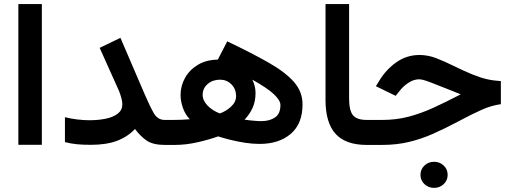

<svg xmlns="http://www.w3.org/2000/svg" viewBox="-20 -705 2494 934"><path d="M183.6 -685.1V-0.5H69.3V-685.1Z M575.2 -198.2Q575.2 -210.9 569.6 -231Q564 -251 557.6 -265.6L464.8 -472.2L565.9 -521L683.1 -248Q709.5 -187 728.3 -154.3Q747.1 -121.6 781.2 -121.6H801.8V0H781.2Q725.1 0 693.8 -21Q662.6 -42 636.7 -77.6Q601.1 -39.6 549.3 -20Q497.6 -0.5 421.9 -0.5Q382.3 -0.5 353.5 -3.4Q324.7 -6.3 295.9 -13.7V-134.8Q326.2 -127.4 356.7 -123.8Q387.2 -120.1 414.6 -120.1Q459.5 -120.1 495.8 -127.9Q532.2 -135.7 553.7 -152.8Q575.2 -169.9 575.2 -198.2Z M1041 -41.5Q997.6 -25.9 940.9 -12.9Q884.3 0 830.6 0H783.2V-121.6H824.2Q865.2 -121.6 903.3 -125Q881.3 -147.5 869.9 -179.9Q858.4 -212.4 858.4 -242.7Q858.4 -287.6 880.4 -326.7Q902.3 -365.7 942.9 -389.9Q983.4 -414.1 1039.6 -415L1085.4 -503.9Q1205.1 -446.8 1286.6 -400.4Q1368.2 -354 1409.9 -306.4Q1451.7 -258.8 1451.7 -197.3Q1451.7 -103 1394.5 -54Q1337.4 -4.9 1242.2 -4.9Q1208 -4.9 1170.7 -10.7Q1133.3 -16.6 1099.4 -25.1Q1065.4 -33.7 1041 -41.5ZM1169.4 -123Q1191.4 -119.6 1214.4 -117.7Q1237.3 -115.7 1251 -115.7Q1291 -115.7 1317.6 -133.5Q1344.2 -151.4 1344.2 -194.3Q1344.2 -215.8 1313.5 -245.6Q1282.7 -275.4 1207.5 -317.4Q1223.1 -286.6 1223.1 -252.9Q1223.1 -211.9 1208.7 -180.2Q1194.3 -148.4 1169.4 -123ZM965.8 -243.7Q965.8 -215.8 990.2 -190.9Q1014.6 -166 1049.3 -153.3Q1078.6 -163.1 1103.5 -185.8Q1128.4 -208.5 1128.4 -237.3Q1128.4 -272 1105.7 -294.7Q1083 -317.4 1050.3 -317.4Q1014.6 -317.4 990.2 -296.4Q965.8 -275.4 965.8 -243.7Z M1563.5 -685.1H1678.2V-226.1Q1678.2 -168 1696.8 -144.8Q1715.3 -121.6 1764.2 -121.6H1775.9V0H1764.2Q1661.1 0 1612.3 -54Q1563.5 -107.9 1563.5 -218.8Z M2025.4 145.5Q2025.4 118.7 2044.7 100.3Q2064 82 2091.8 82Q2119.1 82 2138.4 100.3Q2157.7 118.7 2157.7 145.5Q2157.7 172.4 2138.4 190.7Q2119.1 209 2091.8 209Q2064 209 2044.7 190.7Q2025.4 172.4 2025.4 145.5ZM1757.8 -121.6H1839.8Q1908.2 -121.6 1968.3 -137.5Q2028.3 -153.3 2089.6 -181.4Q2150.9 -209.5 2221.2 -246.1Q2194.3 -256.8 2163.1 -269.5Q2131.8 -282.2 2104.5 -292.5Q2073.2 -305.2 2052.2 -312.3Q2031.2 -319.3 2020 -319.3Q1992.2 -319.3 1966.8 -302.2Q1941.4 -285.2 1925.8 -265.1L1904.8 -238.8L1808.6 -285.6L1824.7 -312Q1858.4 -367.2 1908.4 -402.3Q1958.5 -437.5 2020.5 -437.5Q2061.5 -437.5 2101.1 -422.4Q2140.6 -407.2 2182.1 -386.7Q2238.8 -358.9 2277.8 -343Q2316.9 -327.1 2348.9 -319.8Q2380.9 -312.5 2416.5 -310.5V-198.2Q2370.6 -191.9 2324.2 -171.4Q2277.8 -150.9 2206.5 -112.8Q2144 -79.6 2086.7 -54.2Q2029.3 -28.8 1969.2 -14.4Q1909.2 0 1838.4 0H1757.8Z"/></svg>

Font: Vazirmatn RD SemiBold
Style: Regular
Weight: 600
Designer: Saber Rastikerdar
Foundry: Saber Rastikerdar
Version: Version 32.102